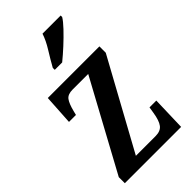

<svg xmlns="http://www.w3.org/2000/svg" viewBox="-237 -832 897 897"><g transform="rotate(-45 211.5 -383.0)"><path d="M19 0V-40L259 -482H156Q124 -482 111 -464.5Q98 -447 88 -407L83 -387H37L46 -536H387V-494L146 -54H276Q309 -54 324 -73.5Q339 -93 346 -138L351 -169H396L391 0ZM162 -619Q182 -655 206 -693.5Q230 -732 241 -766H361V-756Q351 -739 325 -711.5Q299 -684 268 -655.5Q237 -627 211 -606H162Z"/></g></svg>

Font: Noto Serif Devanagari ExtraCondensed SemiBold
Style: Regular
Weight: 600
Width: 2
Designer: Universal Thirst, Indian Type Foundry and the Monotype Design Team
Foundry: Monotype Imaging Inc.
Version: Version 2.004; ttfautohint (v1.8.4.7-5d5b)